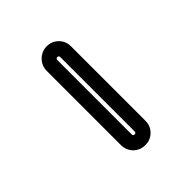

<svg xmlns="http://www.w3.org/2000/svg" viewBox="3 -483 367 367"><g transform="rotate(45 186.5 -300.0)"><path d="M287 -267H86Q77 -267 69.5 -271.5Q62 -276 57.5 -283.5Q53 -291 53 -300Q53 -314 62.5 -323.5Q72 -333 86 -333H287Q301 -333 310.5 -323.5Q320 -314 320 -300Q320 -293 317.5 -287Q315 -281 310.5 -276.5Q306 -272 300 -269.5Q294 -267 287 -267ZM86 -304Q82 -304 82 -300Q82 -296 86 -296H287Q291 -296 291 -300Q291 -304 287 -304Z"/></g></svg>

Font: Soda Fountain
Style: InlineOblique
Weight: 400
Version: Version 1.0